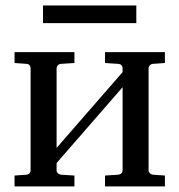

<svg xmlns="http://www.w3.org/2000/svg" viewBox="-20 -669 644 689"><path d="M571.8 0H356.9V-39.1L402.8 -42Q412.1 -43 416 -47.6Q419.9 -52.2 419.9 -57.1V-356L183.1 -84V-57.1Q183.1 -52.2 187.5 -47.6Q191.9 -43 200.2 -42L247.1 -39.1V0H32.2V-39.1L74.2 -42Q82.5 -43 86.2 -47.6Q89.8 -52.2 89.8 -57.1V-424.8Q89.8 -429.7 86.2 -434.6Q82.5 -439.5 74.2 -439.9L32.2 -442.9V-481.9H247.1V-442.9L200.2 -439.9Q191.9 -439.5 187.5 -434.6Q183.1 -429.7 183.1 -424.8V-138.2L419.9 -410.2V-424.8Q419.9 -429.7 416 -434.6Q412.1 -439.5 402.8 -439.9L356.9 -442.9V-481.9H571.8V-442.9L529.8 -439.9Q522 -439.5 517.6 -434.6Q513.2 -429.7 513.2 -424.8V-57.1Q513.2 -52.2 517.6 -47.6Q522 -43 529.8 -42L571.8 -39.1ZM469.2 -585.9H134.3V-649.4H469.2Z"/></svg>

Font: Charis
Style: Regular
Weight: 400
Designer: Walt Agee, Miriam Martin, Annie Olsen, Victor Gaultney, Lorna Priest, Alan Ward, Bob Hallissy, Martin Hosken, Sharon Cor
Foundry: SIL Global
Version: Version 7.000